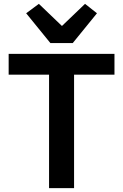

<svg xmlns="http://www.w3.org/2000/svg" viewBox="-20 -978 640 998"><path d="M575 -590C575 -590 575 -698 575 -698C575 -698 25 -698 25 -698C25 -698 25 -590 25 -590C25 -590 235 -590 235 -590C235 -590 235 0 235 0C235 0 365 0 365 0C365 0 365 -590 365 -590C365 -590 575 -590 575 -590ZM358 -754C358 -754 484 -909 484 -909C484 -909 422 -958 422 -958C422 -958 302 -843 302 -843C302 -843 182 -958 182 -958C182 -958 116 -909 116 -909C116 -909 242 -754 242 -754C242 -754 358 -754 358 -754Z"/></svg>

Font: IBM Plex Mono Mod
Style: SemiBold
Weight: 500
Designer: Mike Abbink, Paul van der Laan, Pieter van Rosmalen
Foundry: Bold Monday
Version: ""